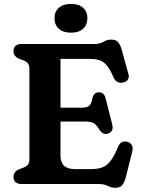

<svg xmlns="http://www.w3.org/2000/svg" viewBox="-20 -920 713 960"><path d="M47.5 -664.5Q47.5 -700 89 -700H451Q479.5 -700 497.5 -711Q515.5 -722 536 -722Q558.5 -722 569.8 -710Q581 -698 588.5 -671.5L622.5 -548.5Q627 -532 618.2 -520.8Q609.5 -509.5 593.5 -507Q580.5 -504.5 567.8 -510.2Q555 -516 547 -534.5Q529 -576.5 511.5 -595.8Q494 -615 473.8 -620.2Q453.5 -625.5 427 -625.5H282.5V-381.5H387.5Q417.5 -381.5 427.5 -392.5Q437.5 -403.5 442.5 -429.5Q449 -457.5 473 -458.5Q500.5 -459 508 -429L541 -298.5Q550 -262 520 -252Q495 -244 477.5 -271Q463 -295 449.2 -303.8Q435.5 -312.5 401.5 -312.5H282.5V-141.5Q282.5 -74.5 354.5 -74.5H435.5Q467 -74.5 490 -82.5Q513 -90.5 531.8 -114.2Q550.5 -138 570 -185Q583 -218 615 -211.5Q632 -208 639 -194.8Q646 -181.5 641 -161.5L608.5 -31.5Q601 -5.5 589.8 6.8Q578.5 19 556 19Q536 19 518.5 9.5Q501 0 472.5 0H89Q47.5 0 47.5 -35.5Q47.5 -61.5 75 -73.5L95 -81Q109.5 -86 118.2 -95.2Q127 -104.5 127 -124V-576Q127 -595.5 118.2 -604.8Q109.5 -614 95 -619L75 -626.5Q47.5 -638.5 47.5 -664.5ZM335 -756.5Q296.5 -756.5 274.5 -776Q252.5 -795.5 252.5 -829Q252.5 -862 274.5 -881.2Q296.5 -900.5 335 -900.5Q374 -900.5 395.5 -881.2Q417 -862 417 -829Q417 -796 395.5 -776.2Q374 -756.5 335 -756.5Z"/></svg>

Font: Fraunces 9pt S100 SemiBold
Style: Regular
Weight: 600
Version: Version 1.000; ttfautohint (v1.8.3)